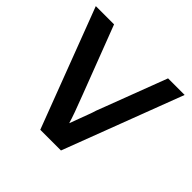

<svg xmlns="http://www.w3.org/2000/svg" viewBox="-170 -874 1056 1056"><g transform="rotate(45 358.0 -346.5)"><path d="M8 -695H150L302 -298Q346 -185 360 -136L401 -246Q404 -253 409 -268Q414 -283 416 -290L434 -337Q524 -575 570 -695H699L434 2H273Z"/></g></svg>

Font: Coval
Style: Bold
Weight: 700
Foundry: Context Ltd
Version: Version 001.000